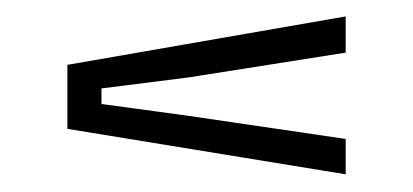

<svg xmlns="http://www.w3.org/2000/svg" viewBox="-20 -512 490 228"><path d="M390.5 -305 60 -359V-435L390.5 -492.5V-449.5L203.5 -420L100.5 -407V-388.5L203.5 -374.5L390.5 -347Z"/></svg>

Font: Big Shoulders Text ExtraLight
Style: Regular
Weight: 250
Version: Version 2.002